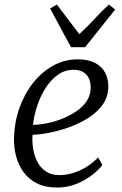

<svg xmlns="http://www.w3.org/2000/svg" viewBox="-20 -834 550 864"><path d="M440.5 -92Q426.5 -72 396.8 -48.2Q367 -24.5 325.8 -7.2Q284.5 10 236.5 10Q183.5 10 146 -9Q108.5 -28 85.5 -60Q62.5 -92 52.2 -131.8Q42 -171.5 43 -212.5Q44.5 -282.5 66.8 -346.2Q89 -410 127.8 -459.5Q166.5 -509 218 -538Q269.5 -567 330 -567Q376.5 -567 407 -551.2Q437.5 -535.5 452.5 -507.8Q467.5 -480 467.5 -445.5Q467.5 -399 442.5 -363.8Q417.5 -328.5 377 -303Q336.5 -277.5 290 -261Q243.5 -244.5 200 -236.2Q156.5 -228 126.5 -227.5Q124 -198.5 128.8 -166.8Q133.5 -135 147.2 -107.5Q161 -80 185.8 -63Q210.5 -46 248 -46Q275.5 -46 305.2 -54.5Q335 -63 364.8 -80.5Q394.5 -98 421.5 -125.5ZM311.5 -520Q271 -520 238.8 -496.2Q206.5 -472.5 183.2 -435Q160 -397.5 146.2 -354.2Q132.5 -311 128.5 -272Q161 -273 196.8 -280.5Q232.5 -288 266.2 -302.2Q300 -316.5 327.8 -336.2Q355.5 -356 371.8 -381.8Q388 -407.5 388 -438.5Q388 -479 367.5 -499.5Q347 -520 311.5 -520ZM299.5 -621.5 205.5 -796 236 -813.5Q261 -780 286.2 -747Q311.5 -714 337 -680.5Q374 -714 403.5 -747Q433 -780 470 -813.5L498 -791L363 -621.5Z"/></svg>

Font: Merriweather 20pt Light
Style: Italic
Weight: 300
Italic angle: -7.8°
Version: Version 2.101